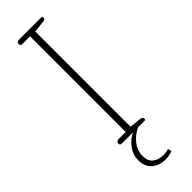

<svg xmlns="http://www.w3.org/2000/svg" viewBox="-299 -703 913 913"><g transform="rotate(-45 157.5 -247.0)"><path d="M83 112Q83 75 105 45Q127 15 159 0H81Q77 0 74.5 -3.5Q72 -7 72 -12Q72 -18 76.5 -22Q81 -26 90 -26H136V-669H81Q77 -669 74.5 -672.5Q72 -676 72 -681Q72 -695 89 -695H237Q244 -695 244 -687Q244 -676 228 -674L170 -668V-27L228 -21Q244 -19 244 -8Q244 0 237 0H193Q159 16 135.5 45.5Q112 75 112 112Q112 147 133 163Q154 179 186 179Q203 179 221 174L226 192Q203 201 178 201Q137 201 110 178Q83 155 83 112Z"/></g></svg>

Font: Maitree ExtraLight
Style: Regular
Weight: 275
Designer: CadsonDemak Team
Foundry: CadsonDemak
Version: Version 1.003